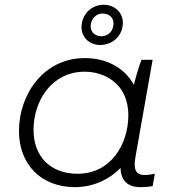

<svg xmlns="http://www.w3.org/2000/svg" viewBox="-20 -766 711 790"><path d="M556 4C575 4 590 3 608 0L617 -51C602 -48 589 -46 574 -46C535 -46 529 -74 538 -124L608 -520H562C550 -487 539 -451 531 -417C494 -484 422 -527 329 -527C158 -527 58 -376 58 -227C58 -91 148 4 288 4C359 4 426 -24 476 -75C477 -23 506 4 556 4ZM329 -471C405 -471 508 -426 508 -292C508 -172 436 -51 299 -51C188 -51 118 -122 118 -231C118 -352 193 -471 329 -471ZM385 -581C433 -578 476 -608 484 -656C493 -703 462 -742 414 -746C367 -750 325 -718 317 -671C308 -623 338 -586 385 -581ZM392 -617C364 -620 349 -641 354 -668C359 -695 381 -713 408 -710C435 -708 452 -686 446 -659C442 -632 419 -615 392 -617Z"/></svg>

Font: Fixel Display Light
Style: Italic
Weight: 300
Italic angle: -10°
Designer: AlfaBravo + MacPaw
Foundry: Kyrylo Tkachov, Marchela Mozhyna, Serhii Makarenko, Maria Weinstein, Zakhar Kryvoshyya
Version: Version 1.210;Glyphs 3.2 (3217)